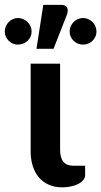

<svg xmlns="http://www.w3.org/2000/svg" viewBox="-71 -780 424 805"><path d="M0 0ZM57.5 -513H181V-152Q181 -119 194.5 -102Q208 -85 239.5 -85H286V-47.5Q286 -34.5 277.8 -24.8Q269.5 -15 256 -8.2Q242.5 -1.5 225.2 2Q208 5.5 190.5 5.5Q157.5 5.5 132.8 -5.8Q108 -17 91.2 -37.2Q74.5 -57.5 66 -85Q57.5 -112.5 57.5 -145ZM82 -575.5 110.5 -759.5H186.5Q204 -759.5 210 -748.8Q216 -738 210 -719.5L153.5 -575.5ZM333.5 -647.5Q333.5 -636 329 -626.2Q324.5 -616.5 316.8 -609Q309 -601.5 298.8 -597.2Q288.5 -593 277 -593Q265.5 -593 255.2 -597.2Q245 -601.5 237.5 -609Q230 -616.5 225.5 -626.2Q221 -636 221 -647.5Q221 -659.5 225.5 -669.8Q230 -680 237.5 -687.8Q245 -695.5 255.2 -700Q265.5 -704.5 277 -704.5Q288.5 -704.5 298.8 -700Q309 -695.5 316.8 -687.8Q324.5 -680 329 -669.8Q333.5 -659.5 333.5 -647.5ZM61.5 -647.5Q61.5 -636 57 -626.2Q52.5 -616.5 44.5 -609Q36.5 -601.5 26.2 -597.2Q16 -593 4 -593Q-7 -593 -17 -597.2Q-27 -601.5 -34.5 -609Q-42 -616.5 -46.5 -626.2Q-51 -636 -51 -647.5Q-51 -659.5 -46.5 -669.8Q-42 -680 -34.5 -687.8Q-27 -695.5 -17 -700Q-7 -704.5 4 -704.5Q16 -704.5 26.2 -700Q36.5 -695.5 44.5 -687.8Q52.5 -680 57 -669.8Q61.5 -659.5 61.5 -647.5Z"/></svg>

Font: Lato
Style: Bold
Weight: 700
Designer: Lukasz Dziedzic
Foundry: tyPoland Lukasz Dziedzic
Version: Version 2.007; 2014-02-27